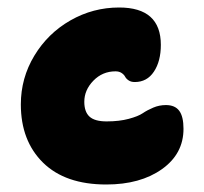

<svg xmlns="http://www.w3.org/2000/svg" viewBox="-20 -530 548 517"><path d="M266.1 -33.2Q155.8 -33.2 95.9 -92Q36.1 -150.9 36.1 -249Q36.1 -319.8 72.5 -380.1Q108.9 -440.4 169.7 -475.1Q230.5 -509.8 300.8 -509.8Q413.1 -509.8 413.1 -409.2Q413.1 -365.2 394.5 -337.2Q376 -309.1 342.8 -309.1Q333 -309.1 326.4 -313.5Q319.8 -317.9 316.9 -323.5Q314 -329.1 307.4 -333.5Q300.8 -337.9 291 -337.9Q255.9 -337.9 231.4 -312.7Q207 -287.6 207 -255.9Q207 -229 220.9 -216.1Q234.9 -203.1 267.1 -203.1Q301.3 -203.1 326.7 -210Q352.1 -216.8 364.3 -225.1Q376.5 -233.4 392.6 -240.2Q408.7 -247.1 426.8 -247.1Q451.2 -247.1 462.6 -231.7Q474.1 -216.3 474.1 -183.1Q474.1 -115.7 416 -74.5Q357.9 -33.2 266.1 -33.2Z"/></svg>

Font: Shantell Sans Irregular Bouncy
Style: Regular
Weight: 800
Designer: Stephen Nixon, Anya Danilova, Shantell Martin
Foundry: Arrow Type
Version: Version 1.006;[9816181b4]